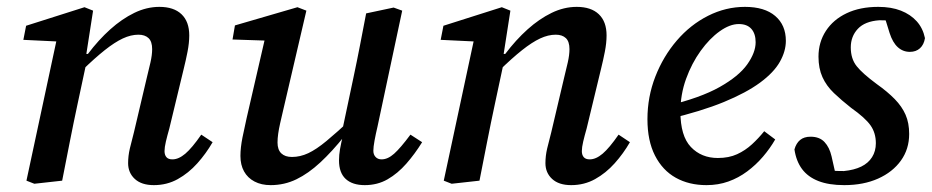

<svg xmlns="http://www.w3.org/2000/svg" viewBox="-20 -526 2713 559"><path d="M80 9 57 0 150 -434 173 -404 48 -410 56 -451 226 -505 251 -495 230 -360 234 -355 206 -224Q194 -168 183 -112Q172 -56 161 0ZM428 13Q392 13 372.5 -5Q353 -23 353 -51Q353 -72 358 -93.5Q363 -115 370 -141L407 -298Q413 -322 418 -344Q423 -366 423 -383Q423 -405 412.5 -415Q402 -425 383 -425Q361 -425 337.5 -414Q314 -403 285 -380Q256 -357 219 -321L218 -369H236Q267 -410 301 -440.5Q335 -471 371 -488.5Q407 -506 444 -506Q486 -506 508.5 -484.5Q531 -463 531 -423Q531 -401 526 -375.5Q521 -350 515 -326L473 -152Q467 -131 463 -114Q459 -97 459 -86Q459 -75 464.5 -68.5Q470 -62 482 -62Q500 -62 519.5 -78.5Q539 -95 566 -134L599 -112Q580 -79 554.5 -50.5Q529 -22 497.5 -4.5Q466 13 428 13Z M768 13Q741 13 721 2.5Q701 -8 690.5 -27Q680 -46 680 -72Q680 -96 686 -126Q692 -156 698 -182L757 -438L779 -407L657 -411L664 -452L846 -505L872 -495L803 -199Q799 -182 795.5 -166.5Q792 -151 790 -137Q788 -123 788 -111Q788 -90 799 -79.5Q810 -69 830 -69Q854 -69 877.5 -80Q901 -91 930.5 -115.5Q960 -140 1000 -177L1005 -130H983Q947 -85 912.5 -53Q878 -21 843 -4Q808 13 768 13ZM1042 13Q1006 13 986.5 -5Q967 -23 967 -59Q967 -75 970 -92Q973 -109 978 -130H973L1009 -300Q1019 -347 1028 -393.5Q1037 -440 1046 -487L1126 -504L1151 -495L1079 -157Q1074 -136 1070.5 -117Q1067 -98 1067 -87Q1067 -76 1073.5 -69Q1080 -62 1091 -62Q1109 -62 1127.5 -78.5Q1146 -95 1175 -134L1209 -112Q1188 -78 1163 -49.5Q1138 -21 1108.5 -4Q1079 13 1042 13Z M1295 9 1272 0 1365 -434 1388 -404 1263 -410 1271 -451 1441 -505 1466 -495 1445 -360 1449 -355 1421 -224Q1409 -168 1398 -112Q1387 -56 1376 0ZM1643 13Q1607 13 1587.5 -5Q1568 -23 1568 -51Q1568 -72 1573 -93.5Q1578 -115 1585 -141L1622 -298Q1628 -322 1633 -344Q1638 -366 1638 -383Q1638 -405 1627.5 -415Q1617 -425 1598 -425Q1576 -425 1552.5 -414Q1529 -403 1500 -380Q1471 -357 1434 -321L1433 -369H1451Q1482 -410 1516 -440.5Q1550 -471 1586 -488.5Q1622 -506 1659 -506Q1701 -506 1723.5 -484.5Q1746 -463 1746 -423Q1746 -401 1741 -375.5Q1736 -350 1730 -326L1688 -152Q1682 -131 1678 -114Q1674 -97 1674 -86Q1674 -75 1679.5 -68.5Q1685 -62 1697 -62Q1715 -62 1734.5 -78.5Q1754 -95 1781 -134L1814 -112Q1795 -79 1769.5 -50.5Q1744 -22 1712.5 -4.5Q1681 13 1643 13Z M2037 13Q1986 13 1947.5 -8.5Q1909 -30 1887 -73Q1865 -116 1865 -179Q1865 -244 1888 -303Q1911 -362 1950.5 -408Q1990 -454 2041.5 -480Q2093 -506 2149 -506Q2206 -506 2237 -479.5Q2268 -453 2268 -407Q2268 -377 2250.5 -346Q2233 -315 2193 -285.5Q2153 -256 2087.5 -229Q2022 -202 1925 -179L1923 -218Q2019 -241 2075 -272.5Q2131 -304 2155.5 -338.5Q2180 -373 2180 -403Q2180 -428 2167.5 -442Q2155 -456 2131 -456Q2105 -456 2075.5 -435Q2046 -414 2020 -378Q1994 -342 1977.5 -296.5Q1961 -251 1961 -201Q1961 -130 1991.5 -98Q2022 -66 2070 -66Q2102 -66 2126 -77Q2150 -88 2169.5 -106Q2189 -124 2205 -144L2237 -120Q2222 -94 2201.5 -70Q2181 -46 2155.5 -27Q2130 -8 2100.5 2.5Q2071 13 2037 13Z M2438 13Q2393 13 2362.5 1Q2332 -11 2315 -34Q2298 -57 2293 -91Q2298 -109 2309.5 -118.5Q2321 -128 2340 -128Q2366 -128 2380.5 -112.5Q2395 -97 2401 -71L2415 -9L2364 -32Q2384 -30 2401 -29Q2418 -28 2437 -28Q2467 -31 2487.5 -41Q2508 -51 2519 -68.5Q2530 -86 2530 -109Q2530 -139 2514.5 -161Q2499 -183 2458 -212Q2430 -234 2408 -255Q2386 -276 2374.5 -301.5Q2363 -327 2363 -361Q2363 -403 2384.5 -436Q2406 -469 2445 -487.5Q2484 -506 2537 -506Q2575 -506 2603 -495Q2631 -484 2649 -464Q2667 -444 2673 -415Q2670 -396 2658.5 -385.5Q2647 -375 2629 -375Q2609 -375 2594 -388.5Q2579 -402 2570 -430L2553 -485L2598 -465Q2584 -465 2570 -466Q2556 -467 2540 -467Q2498 -464 2477.5 -442Q2457 -420 2457 -388Q2457 -355 2474 -333.5Q2491 -312 2533 -281Q2564 -259 2585 -237.5Q2606 -216 2616.5 -192Q2627 -168 2627 -136Q2627 -92 2603 -58.5Q2579 -25 2536.5 -6Q2494 13 2438 13Z"/></svg>

Font: Source Serif 4 Medium
Style: Italic
Weight: 500
Italic angle: -12°
Designer: Frank Grießhammer
Foundry: Adobe Systems Incorporated
Version: Version 4.004;hotconv 1.0.116;makeotfexe 2.5.65601